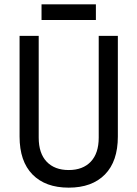

<svg xmlns="http://www.w3.org/2000/svg" viewBox="-20 -851 632 883"><path d="M171 -759V-831H421V-759ZM296 12Q189 12 129.5 -48.5Q70 -109 70 -223V-686H158V-218Q158 -146 194.5 -107.5Q231 -69 296 -69Q361 -69 397.5 -107.5Q434 -146 434 -218V-686H522V-223Q522 -109 462.5 -48.5Q403 12 296 12Z"/></svg>

Font: Archivo Narrow
Style: Regular
Weight: 400
Designer: Hector Gatti
Foundry: Omnibus-Type
Version: Version 1.003